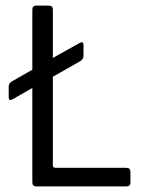

<svg xmlns="http://www.w3.org/2000/svg" viewBox="-20 -663 547 683"><path d="M430 0H109Q95 0 95 -14V-350L25 -310Q11 -302 11 -318V-355Q11 -368 25 -375L95 -415V-629Q95 -643 109 -643H154Q168 -643 168 -629V-457L263 -510Q277 -518 277 -502V-464Q277 -451 263 -444L168 -390V-75Q168 -66 178 -66H430Q444 -66 444 -51V-14Q444 0 430 0Z"/></svg>

Font: Rajdhani Medium
Style: Regular
Weight: 500
Designer: Satya Rajpurohit, Jyotish Sonowal
Foundry: Indian Type Foundry
Version: Version 1.201 February 1, 2022